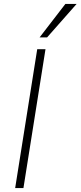

<svg xmlns="http://www.w3.org/2000/svg" viewBox="-20 -955 409 975"><path d="M57 0 169 -705H211L99 0ZM181 -765 312 -935H369L219 -765Z"/></svg>

Font: Mulish ExtraLight ExtraLight
Style: Italic
Weight: 250
Italic angle: -9°
Version: Version 3.603